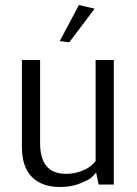

<svg xmlns="http://www.w3.org/2000/svg" viewBox="-20 -741 552 771"><path d="M297 -721 360 -706 258 -571 220 -576ZM437 -500V0H376L366 -48Q359 -39 347.5 -28.5Q336 -18 300.5 -4Q265 10 221 10Q148 10 108 -30.5Q68 -71 68 -151V-500H141V-166Q141 -43 245 -43Q281 -43 310.5 -55.5Q340 -68 352 -81L364 -94V-500Z"/></svg>

Font: Arsenal
Style: Regular
Weight: 400
Designer: Andrij Shevchenko
Foundry: Stairsfor.com
Version: Version 1.000